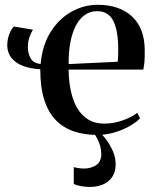

<svg xmlns="http://www.w3.org/2000/svg" viewBox="-20 -538 626 782"><path d="M376.5 11.5Q324 11.5 281.2 -2.8Q238.5 -17 207.8 -48.2Q177 -79.5 160.5 -130.8Q144 -182 144 -256Q105 -258 74.5 -269.2Q44 -280.5 26.8 -302Q9.5 -323.5 9.5 -354Q9.5 -369 13.2 -384Q17 -399 23.2 -411.2Q29.5 -423.5 36.5 -430L114.5 -417Q107 -406.5 100.2 -387.2Q93.5 -368 93.5 -345Q93.5 -322.5 104.2 -301.5Q115 -280.5 145.5 -277.5Q152.5 -354.5 186.5 -408.2Q220.5 -462 271 -490.2Q321.5 -518.5 377.5 -518.5Q465.5 -518.5 517 -471.5Q568.5 -424.5 569.5 -335Q570 -304 568.2 -285.2Q566.5 -266.5 563.5 -254.5H259.5Q260 -208 268.5 -168Q277 -128 294.2 -98.2Q311.5 -68.5 339 -51.5Q366.5 -34.5 405.5 -34.5Q442.5 -34.5 480 -47.8Q517.5 -61 539 -78.5L550.5 -56Q534 -39 506.8 -23.8Q479.5 -8.5 445.8 1.5Q412 11.5 376.5 11.5ZM259.5 -277 459.5 -286.5Q461 -300 461.2 -312.2Q461.5 -324.5 461.5 -337Q461.5 -412 441.8 -452.2Q422 -492.5 375.5 -492.5Q346.5 -492.5 324.2 -476.2Q302 -460 287.5 -430.8Q273 -401.5 266 -362.2Q259 -323 259.5 -277ZM344 223.5Q329.5 223.5 311 220.2Q292.5 217 280.5 211.5V142.5Q290 145.5 301.8 147Q313.5 148.5 322 148.5Q350 148.5 371.2 135Q392.5 121.5 392.5 88.5Q392.5 72.5 387.8 56.2Q383 40 375.2 25Q367.5 10 358 -1L373 -6L384.5 -1Q397.5 10.5 413 31.2Q428.5 52 439.8 77.8Q451 103.5 451 132Q451 161 437.8 181.5Q424.5 202 400.5 212.8Q376.5 223.5 344 223.5Z"/></svg>

Font: Merriweather 144pt Medium
Style: Regular
Weight: 500
Version: Version 2.100